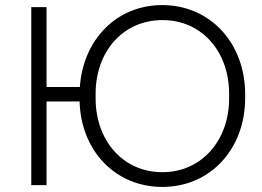

<svg xmlns="http://www.w3.org/2000/svg" viewBox="-20 -728 1032 755"><path d="M618 7H619C807 7 944 -142 944 -342V-358C944 -558 807 -708 618 -708C438 -708 307 -572 294 -386H163V-700H103V0H163V-329H293C298 -136 433 7 618 7ZM356 -359C356 -526 464 -649 619 -649C773 -649 881 -526 881 -359V-341C881 -175 772 -51 619 -51H618C464 -51 356 -175 356 -341Z"/></svg>

Font: Fixel Display Light
Style: Regular
Weight: 300
Designer: AlfaBravo + MacPaw
Foundry: Kyrylo Tkachov, Marchela Mozhyna, Serhii Makarenko, Maria Weinstein, Zakhar Kryvoshyya
Version: Version 1.211